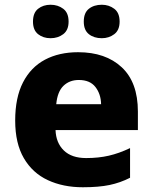

<svg xmlns="http://www.w3.org/2000/svg" viewBox="-20 -779 643 809"><path d="M309 -559Q425 -559 493 -495.5Q561 -432 561 -309V-231H214Q216 -177 249 -145Q282 -113 343 -113Q395 -113 438.5 -123Q482 -133 528 -155V-30Q487 -9 441.5 0.5Q396 10 329 10Q246 10 181.5 -20Q117 -50 80.5 -112.5Q44 -175 44 -271Q44 -368 77 -432Q110 -496 169.5 -527.5Q229 -559 309 -559ZM312 -442Q273 -442 247.5 -417.5Q222 -393 217 -340H406Q405 -383 382 -412.5Q359 -442 312 -442ZM119 -688Q119 -725 140.5 -742Q162 -759 193 -759Q224 -759 246.5 -742Q269 -725 269 -688Q269 -652 246.5 -635Q224 -618 193 -618Q162 -618 140.5 -635Q119 -652 119 -688ZM333 -688Q333 -725 354.5 -742Q376 -759 409 -759Q439 -759 461.5 -742Q484 -725 484 -688Q484 -652 461.5 -635Q439 -618 409 -618Q376 -618 354.5 -635Q333 -652 333 -688Z"/></svg>

Font: Noto Sans Myanmar ExtraBold
Style: Regular
Weight: 800
Designer: Monotype Design Team
Foundry: Monotype Imaging Inc.
Version: Version 2.107; ttfautohint (v1.8.4.7-5d5b)